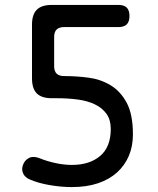

<svg xmlns="http://www.w3.org/2000/svg" viewBox="-20 -750 640 780"><path d="M520 -204Q520 -156 503.5 -117Q487 -78 455.5 -49.5Q424 -21 378 -5.5Q332 10 272 10Q229 10 182 2Q135 -6 101 -21Q81 -29 73.5 -46.5Q66 -64 75 -84Q83 -102 100.5 -109.5Q118 -117 144 -106Q171 -95 205.5 -87.5Q240 -80 272 -80Q344 -80 387 -116.5Q430 -153 430 -226Q430 -263 413 -287Q396 -311 366.5 -325.5Q337 -340 297 -345.5Q257 -351 210 -351H190Q149 -351 129.5 -370.5Q110 -390 110 -432V-650Q110 -691 129.5 -710.5Q149 -730 190 -730H461Q484 -730 495 -719Q506 -708 506 -685Q506 -662 495 -651Q484 -640 461 -640H240Q220 -640 210 -630Q200 -620 200 -600V-481Q200 -461 210 -451Q220 -441 240 -441Q290 -441 339.5 -434.5Q389 -428 429.5 -403.5Q470 -379 495 -332Q520 -285 520 -204Z"/></svg>

Font: Maple Mono NF
Style: Regular
Weight: 400
Monospace: yes
Designer: subframe7536
Version: Version 7.000